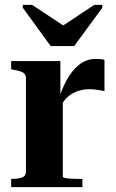

<svg xmlns="http://www.w3.org/2000/svg" viewBox="-20 -772 477 792"><path d="M189 -582H286L402 -740V-752H369L206 -644H276L112 -752H74V-740ZM411 -525V-396Q404 -398 394 -399.5Q384 -401 373 -402.5Q362 -404 350 -404Q329 -404 310 -399Q291 -394 275 -384Q259 -374 246 -358Q233 -342 223 -320L217 -348Q233 -401 255 -441.5Q277 -482 307 -505.5Q337 -529 376 -529Q388 -529 397 -528Q406 -527 411 -525ZM26 0V-34H27Q53 -34 70 -39.5Q87 -45 87 -64V-448Q87 -460 82 -466.5Q77 -473 65.5 -477Q54 -481 37 -484L26 -486V-520H229V-363L239 -369V-43Q239 -40 248 -38Q257 -36 272 -35Q287 -34 302 -34H320V0Z"/></svg>

Font: Roboto Serif 144pt SemiBold
Style: Regular
Weight: 600
Version: Version 1.008